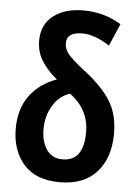

<svg xmlns="http://www.w3.org/2000/svg" viewBox="-54 -807 609 859"><g transform="rotate(5 250.0 -377.5)"><path d="M470 -228Q470 -316 431 -376.5Q392 -437 312 -498Q274 -527 247 -554Q220 -581 220 -612Q220 -662 290 -662Q346 -662 413 -618L456 -718Q379 -765 287 -765Q202 -765 151 -725Q100 -685 100 -613Q100 -564 124.5 -524Q149 -484 194 -447Q117 -419 73.5 -360Q30 -301 30 -212Q30 -114 84.5 -52Q139 10 247 10Q354 10 412 -54Q470 -118 470 -228ZM154 -220Q154 -279 181.5 -325.5Q209 -372 258 -389Q345 -326 345 -223Q345 -93 250 -93Q203 -93 178.5 -129Q154 -165 154 -220Z"/></g></svg>

Font: Noto Sans Mono UI Condensed
Style: Bold
Weight: 700
Width: 3
Designer: Monotype Design team
Foundry: Monotype Imaging Inc.
Version: 1.000